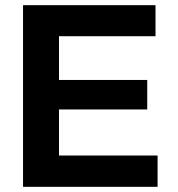

<svg xmlns="http://www.w3.org/2000/svg" viewBox="-20 -722 687 742"><path d="M208 -299H549V-413H208V-582H581V-702H69V0H589V-121H208Z"/></svg>

Font: Geom SemiBold
Style: Bold
Weight: 600
Version: Version 1.102